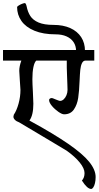

<svg xmlns="http://www.w3.org/2000/svg" viewBox="-22 -943 644 1251"><path d="M592.3 -617.2V-548.3H535.6Q520 -548.3 512 -531.2Q503.9 -514.2 501.2 -488.5Q498.5 -462.9 496.6 -416.5Q494.1 -349.1 487.5 -305.2Q481 -261.2 459.5 -229.7Q438 -198.2 395.5 -198.2Q381.8 -198.2 358.2 -214.6Q334.5 -231 316.2 -252.9Q297.9 -274.9 297.9 -291Q297.9 -296.9 303 -300.5Q308.1 -304.2 315.9 -304.2Q319.8 -304.2 337.4 -296.4Q346.7 -292.5 356.2 -289.1Q365.7 -285.6 369.6 -285.6Q381.8 -285.6 393.1 -295.9Q404.3 -306.2 411.1 -322.8Q418 -339.4 418 -357.4Q418 -367.2 417 -392.1Q416 -417 415.5 -432.6Q413.1 -480 413.1 -502V-548.3H214.4Q202.1 -537.1 195.6 -505.4Q189 -473.6 189 -426.8Q189 -401.9 192.4 -341.8Q195.3 -278.3 195.3 -267.1Q195.3 -191.4 169.4 -157.2H170.4Q327.6 -71.3 421.9 -6.3Q516.1 58.6 558.6 110.8Q601.1 163.1 601.1 210.4Q601.1 231.9 596.9 249.8Q592.8 267.6 585.9 277.8Q579.1 288.1 571.8 288.1Q546.4 288.1 511.7 233.4Q528.8 214.8 528.8 184.6Q528.8 154.8 497.8 116.2Q466.8 77.6 412.1 38.6Q364.7 10.7 302.7 -26.9Q182.1 -99.6 102.5 -146Q84.5 -152.3 75 -162.4Q65.4 -172.4 65.4 -182.6Q65.4 -184.6 66.7 -189Q67.9 -193.4 67.9 -195.3Q86.4 -222.7 98.9 -267.6Q111.3 -312.5 111.3 -357.4Q111.3 -367.7 107.4 -416.5Q103.5 -467.3 103.5 -481.9Q103.5 -510.7 117.2 -548.3H-2.4V-617.2ZM151.4 -901.9Q158.7 -864.7 175.8 -838.4Q192.9 -812 229.2 -796.4Q265.6 -780.8 326.7 -780.8Q389.6 -780.8 435.8 -760Q481.9 -739.3 506.8 -701.2Q531.7 -663.1 531.7 -611.3H473.6Q473.6 -644 457.3 -668.5Q440.9 -692.9 410.9 -706.1Q380.9 -719.2 341.3 -719.2Q259.3 -719.2 202.6 -742.7Q146 -766.1 117.7 -806.4Q89.4 -846.7 89.4 -897Q89.4 -900.4 99.1 -906.7Q108.9 -913.1 121.3 -918Q133.8 -922.9 140.1 -922.9Q143.1 -922.9 146.2 -917Q149.4 -911.1 151.4 -901.9Z"/></svg>

Font: Dekko
Style: Regular
Weight: 400
Designer: Multiple
Foundry: Sorkin Type
Version: Version 2.001